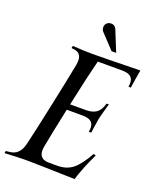

<svg xmlns="http://www.w3.org/2000/svg" viewBox="-168 -1032 923 1133"><g transform="rotate(20 293.5 -465.5)"><path d="M356 -366.2H257.8Q220.2 -191.4 207 -116.7Q204.6 -105 204.6 -91.8Q204.6 -36.6 266.1 -36.6H318.4Q376 -36.6 414.6 -67.4Q453.1 -98.1 496.6 -175.8L510.7 -170.9Q464.4 -75.2 440.9 2.4Q183.6 -4.9 135.3 -4.9Q82.5 -4.9 0 0L2.9 -14.6L24.4 -16.6Q57.1 -19.5 77.1 -39.6Q97.2 -59.6 106.4 -100.1Q125.5 -180.2 164.6 -364Q203.6 -547.9 219.7 -632.3Q222.7 -648.4 222.7 -661.6Q222.7 -711.4 172.9 -716.3L159.7 -717.8L162.6 -732.4Q236.3 -727.5 288.6 -727.5Q349.1 -727.5 586.9 -732.4Q576.2 -674.3 568.4 -618.2H553.7L555.2 -631.8Q555.7 -635.3 555.7 -642.1Q555.7 -669.4 538.3 -682.6Q521 -695.8 484.4 -695.8H332.5Q305.7 -590.8 265.6 -402.8H363.8Q403.8 -402.8 427.5 -418.5Q451.2 -434.1 461.4 -466.8L465.8 -480.5H480.5Q475.6 -462.4 468.8 -439Q461.9 -415.5 460.4 -408.9Q459 -402.3 456.1 -392.1Q453.1 -381.8 452.1 -374.3Q451.2 -366.7 449.7 -357.9Q448.2 -349.1 445.3 -328.6Q442.4 -308.1 439.5 -288.6H424.8L426.3 -302.2Q426.8 -306.2 426.8 -313.5Q426.8 -340.3 409.7 -353.3Q392.6 -366.2 356 -366.2ZM417 -781.2H388.2L302.7 -872.1Q293.5 -881.8 293.5 -897.9Q293.5 -913.6 304 -923.8Q314.5 -934.1 330.6 -934.1Q346.2 -934.1 356.4 -923.8Q360.8 -919.4 364.3 -911.1Z"/></g></svg>

Font: Flanker
Style: Italic
Weight: 400
Italic angle: -12°
Designer: Flanker
Version: Version 2.027